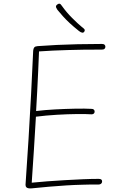

<svg xmlns="http://www.w3.org/2000/svg" viewBox="-20 -1018 663 1053"><path d="M154 15Q144 16 136 14.5Q128 13 124 8.5Q120 4 120 -5Q129 -131 136.5 -255.5Q144 -380 150.5 -501.5Q157 -623 162 -740Q163 -752 168 -758Q173 -764 186 -765Q238 -769 291.5 -771.5Q345 -774 406 -775.5Q467 -777 539 -777Q549 -777 553.5 -772.5Q558 -768 558 -762Q558 -755 553.5 -750.5Q549 -746 539 -746Q486 -746 439.5 -745.5Q393 -745 351 -743.5Q309 -742 270.5 -740.5Q232 -739 194 -736Q192 -686 189.5 -629.5Q187 -573 184 -516.5Q181 -460 178 -409Q226 -415 283 -418Q340 -421 393.5 -422Q447 -423 482 -421Q490 -421 494.5 -417Q499 -413 499 -406Q499 -399 494.5 -395Q490 -391 482 -391Q453 -393 402 -392.5Q351 -392 291.5 -388.5Q232 -385 177 -378Q172 -289 166 -196.5Q160 -104 154 -16Q191 -20 238.5 -23.5Q286 -27 336.5 -30Q387 -33 435 -35Q483 -37 521 -37Q531 -37 535.5 -33.5Q540 -30 540 -23Q540 -15 534.5 -10.5Q529 -6 521 -6Q498 -6 477 -6Q456 -6 436 -5Q389 -4 342 -1Q295 2 248.5 6Q202 10 154 15ZM413 -848Q383 -872 362 -891.5Q341 -911 325.5 -928.5Q310 -946 295 -964Q286 -977 287 -983.5Q288 -990 295 -994Q302 -999 307.5 -997.5Q313 -996 320 -985Q344 -951 375.5 -919.5Q407 -888 429 -870Q439 -863 443 -857.5Q447 -852 442 -844Q438 -838 430.5 -839Q423 -840 413 -848Z"/></svg>

Font: Playpen Sans Thin
Style: Regular
Weight: 250
Designer: Laura Meseguer, Veronika Burian, José Scaglione
Foundry: TypeTogether
Version: Version 1.001